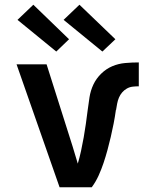

<svg xmlns="http://www.w3.org/2000/svg" viewBox="-20 -792 640 812"><path d="M368 0H232L50 -520H177L287 -173Q292 -155 298 -136.5Q304 -118 309 -100Q317 -127 323 -155Q329 -183 334 -211Q339 -239 343 -267.5Q347 -296 350.5 -324Q354 -352 358.5 -380.5Q363 -409 375 -434.5Q387 -460 408 -480.5Q429 -501 455 -512Q481 -523 510 -525.5Q539 -528 567 -528V-427Q554 -427 541 -425.5Q528 -424 516.5 -417.5Q505 -411 496.5 -401Q488 -391 483 -379Q478 -367 475.5 -354Q473 -341 471 -328Q471 -327 471 -327H470V-326Q466 -297 460.5 -269Q455 -241 448.5 -213Q442 -185 434.5 -157.5Q427 -130 418 -103Q409 -76 397 -49.5Q385 -23 368 0ZM413 -574 249 -708 316 -772 468 -626ZM218 -574 54 -708 121 -772 272 -626Z"/></svg>

Font: R Plex Mono
Style: Bold
Weight: 700
Monospace: yes
Designer: Belleve Invis
Foundry: Belleve Invis
Version: Version 31.8.0